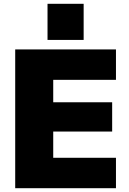

<svg xmlns="http://www.w3.org/2000/svg" viewBox="-20 -990 681 1010"><path d="M60 -730H590V-570H260V-452H570V-298H260V-160H590V0H60ZM230 -970H420V-780H230Z"/></svg>

Font: Enso Black
Style: Regular
Weight: 900
Designer: Coji Morishita
Foundry: UNDERFOREST DESIGN
Version: Version 1.000